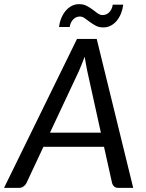

<svg xmlns="http://www.w3.org/2000/svg" viewBox="-52 -904 704 924"><path d="M0 0ZM589 0H517Q504.5 0 497.5 -6.2Q490.5 -12.5 487.5 -22.5L448.5 -197.5H157L75 -22.5Q70.5 -13.5 61.2 -6.8Q52 0 40.5 0H-32.5L318.5 -716.5H413.5ZM188.5 -265.5H433.5L368 -562Q365.5 -575.5 362 -593Q358.5 -610.5 355.5 -631Q348 -610.5 340.5 -592.8Q333 -575 327.5 -561.5ZM442 -831.5Q452.5 -831.5 461 -835.8Q469.5 -840 475.8 -847.2Q482 -854.5 485.8 -863.5Q489.5 -872.5 490.5 -881.5H541Q538.5 -860 530.8 -840.2Q523 -820.5 510.8 -805.2Q498.5 -790 481.8 -781Q465 -772 445 -772Q424.5 -772 409 -780.2Q393.5 -788.5 380.5 -798.2Q367.5 -808 356 -816.2Q344.5 -824.5 332 -824.5Q321.5 -824.5 313 -820Q304.5 -815.5 298.2 -808.2Q292 -801 288.2 -792Q284.5 -783 283.5 -774H232Q234.5 -795.5 242.5 -815.5Q250.5 -835.5 263 -850.8Q275.5 -866 292 -875Q308.5 -884 328.5 -884Q349.5 -884 365.2 -875.8Q381 -867.5 393.8 -857.8Q406.5 -848 418 -839.8Q429.5 -831.5 442 -831.5Z"/></svg>

Font: Lato
Style: Italic
Weight: 400
Italic angle: -7°
Designer: Lukasz Dziedzic
Foundry: tyPoland Lukasz Dziedzic
Version: Version 2.007; 2014-02-27